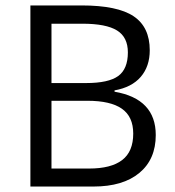

<svg xmlns="http://www.w3.org/2000/svg" viewBox="-20 -683 642 703"><path d="M91.3 -663.1H278.3Q410.2 -663.1 469.2 -623.5Q528.3 -584 528.3 -499Q528.3 -439.9 495.4 -401.6Q462.4 -363.3 399.4 -352.1V-347.2Q550.3 -321.3 550.3 -188.5Q550.3 -99.6 490.2 -49.8Q430.2 0 322.3 0H91.3ZM168.5 -378.9H295.4Q377 -378.9 412.6 -404.5Q448.2 -430.2 448.2 -491.2Q448.2 -546.9 408.4 -571.5Q368.7 -596.2 281.7 -596.2H168.5ZM168.5 -314V-65.9H306.6Q386.7 -65.9 427.2 -96.9Q467.8 -127.9 467.8 -193.8Q467.8 -255.9 426.3 -284.9Q384.8 -314 300.3 -314Z"/></svg>

Font: Bpm'online Open Sans
Style: Regular
Weight: 400
Foundry: Ascender Corporation
Version: Version 1.10